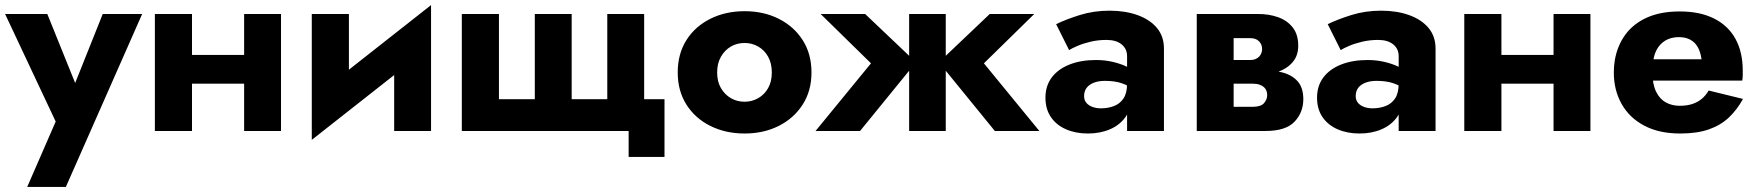

<svg xmlns="http://www.w3.org/2000/svg" viewBox="-29 -515 6909 755"><path d="M530 -460H375L228 -92L306 -91L157 -460H-9L190 -37L78 220H230Z M627 -186H999V-299H627ZM931 -460V0H1076V-460ZM580 -460V0H726V-460Z M1661 -330 1666 -495 1202 -130 1197 35ZM1343 -460H1197V35L1343 -106ZM1666 -495 1521 -354V0H1666Z M2219 -125V-460H2074V-125H1933V-460H1787V0H2443V102H2584V-125H2504V-460H2359V-125Z M2636 -230Q2636 -158 2670 -104Q2704 -50 2764 -20Q2824 10 2899 10Q2974 10 3033.5 -20Q3093 -50 3127.5 -104Q3162 -158 3162 -230Q3162 -303 3127.5 -357Q3093 -411 3033.5 -441Q2974 -471 2899 -471Q2824 -471 2764 -441Q2704 -411 2670 -357Q2636 -303 2636 -230ZM2791 -230Q2791 -266 2806 -292Q2821 -318 2845 -332Q2869 -346 2899 -346Q2928 -346 2952.5 -332Q2977 -318 2991.5 -292Q3006 -266 3006 -230Q3006 -194 2991.5 -168.5Q2977 -143 2952.5 -129Q2928 -115 2899 -115Q2869 -115 2845 -129Q2821 -143 2806 -168.5Q2791 -194 2791 -230Z M3863 -460 3663 -270 3883 0H4058L3840 -266L4038 -460ZM3690 -460H3546V0H3690ZM3373 -460H3198L3396 -266L3178 0H3353L3573 -270Z M4234 -137Q4234 -156 4243.5 -169Q4253 -182 4271.5 -189.5Q4290 -197 4316 -197Q4355 -197 4382.5 -187.5Q4410 -178 4436 -159V-230Q4426 -241 4402.5 -252.5Q4379 -264 4347.5 -271.5Q4316 -279 4281 -279Q4221 -279 4176 -261Q4131 -243 4106.5 -210Q4082 -177 4082 -131Q4082 -86 4103.5 -54.5Q4125 -23 4163 -6.5Q4201 10 4249 10Q4297 10 4335.5 -6.5Q4374 -23 4396.5 -54.5Q4419 -86 4419 -130L4403 -186Q4403 -149 4389 -128Q4375 -107 4351.5 -98Q4328 -89 4300 -89Q4282 -89 4267 -94.5Q4252 -100 4243 -110.5Q4234 -121 4234 -137ZM4175 -318Q4186 -325 4208 -334.5Q4230 -344 4259.5 -351Q4289 -358 4322 -358Q4360 -358 4381.5 -340.5Q4403 -323 4403 -294V0H4548V-324Q4548 -372 4520.5 -405Q4493 -438 4444.5 -455.5Q4396 -473 4334 -473Q4272 -473 4217.5 -456Q4163 -439 4124 -420Z M4764 -240V-186H4897Q4913 -186 4924 -182Q4935 -178 4941.5 -172Q4948 -166 4951 -158Q4954 -150 4954 -141Q4954 -124 4941.5 -109.5Q4929 -95 4897 -95H4764V0H4948Q5027 0 5061.5 -36.5Q5096 -73 5096 -125Q5096 -170 5074 -195Q5052 -220 5014 -230Q4976 -240 4928 -240ZM4764 -220H4918Q4961 -220 4996.5 -232.5Q5032 -245 5054 -270.5Q5076 -296 5076 -335Q5076 -380 5054 -407.5Q5032 -435 4996.5 -447.5Q4961 -460 4918 -460H4764V-365H4887Q4910 -365 4922 -352.5Q4934 -340 4934 -322Q4934 -314 4931 -306Q4928 -298 4922 -292Q4916 -286 4907.5 -282.5Q4899 -279 4887 -279H4764ZM4677 -460V0H4822V-460Z M5302 -137Q5302 -156 5311.5 -169Q5321 -182 5339.5 -189.5Q5358 -197 5384 -197Q5423 -197 5450.5 -187.5Q5478 -178 5504 -159V-230Q5494 -241 5470.5 -252.5Q5447 -264 5415.5 -271.5Q5384 -279 5349 -279Q5289 -279 5244 -261Q5199 -243 5174.5 -210Q5150 -177 5150 -131Q5150 -86 5171.5 -54.5Q5193 -23 5231 -6.5Q5269 10 5317 10Q5365 10 5403.5 -6.5Q5442 -23 5464.5 -54.5Q5487 -86 5487 -130L5471 -186Q5471 -149 5457 -128Q5443 -107 5419.5 -98Q5396 -89 5368 -89Q5350 -89 5335 -94.5Q5320 -100 5311 -110.5Q5302 -121 5302 -137ZM5243 -318Q5254 -325 5276 -334.5Q5298 -344 5327.5 -351Q5357 -358 5390 -358Q5428 -358 5449.5 -340.5Q5471 -323 5471 -294V0H5616V-324Q5616 -372 5588.5 -405Q5561 -438 5512.5 -455.5Q5464 -473 5402 -473Q5340 -473 5285.5 -456Q5231 -439 5192 -420Z M5776 -186H6148V-299H5776ZM6080 -460V0H6225V-460ZM5729 -460V0H5875V-460Z M6402 -198H6822Q6824 -210 6824 -220.5Q6824 -231 6824 -237Q6824 -310 6795.5 -362Q6767 -414 6711.5 -442Q6656 -470 6576 -470Q6501 -470 6447.5 -446Q6394 -422 6362.5 -379Q6331 -336 6321 -279Q6319 -267 6318 -255Q6317 -243 6317 -230Q6317 -161 6347.5 -106.5Q6378 -52 6436.5 -21Q6495 10 6578 10Q6645 10 6691.5 -6.5Q6738 -23 6770 -53.5Q6802 -84 6825 -126L6690 -159Q6679 -140 6663 -126.5Q6647 -113 6625.5 -106Q6604 -99 6576 -99Q6546 -99 6522 -112Q6498 -125 6483.5 -154Q6469 -183 6469 -230L6471 -254Q6471 -291 6484 -316.5Q6497 -342 6519.5 -355.5Q6542 -369 6573 -369Q6600 -369 6618.5 -358.5Q6637 -348 6647.5 -329Q6658 -310 6662 -282H6402Z"/></svg>

Font: Jost
Style: Bold
Weight: 700
Version: Version 3.710